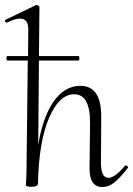

<svg xmlns="http://www.w3.org/2000/svg" viewBox="-26 -745 537 774"><path d="M478 -77Q481 -80 486.5 -76Q492 -72 490 -69Q458 -28 435 -9.5Q412 9 387 9Q335 9 335 -65L337 -248Q338 -365 273 -365Q213 -365 172 -270.5Q131 -176 127 -6Q127 8 102 8Q81 8 78 2Q78 1 79 -11Q80 -23 80.5 -41Q81 -59 81 -74L86 -501H4Q0 -501 0 -510Q0 -519 4 -519H87L88 -627Q88 -696 2 -654Q-1 -653 -3.5 -655.5Q-6 -658 -6 -661Q-6 -664 -4 -665L120 -725Q123 -726 128 -722.5Q133 -719 133 -717L131 -519H290Q294 -519 294 -510Q294 -501 290 -501H131L128 -160Q146 -272 190 -335.5Q234 -399 298 -399Q385 -399 382 -267L381 -89Q381 -28 411 -28Q437 -28 478 -77Z"/></svg>

Font: Cormorant Upright Light
Style: Regular
Weight: 300
Designer: Christian Thalmann (Catharsis Fonts)
Foundry: Catharsis Fonts
Version: Version 3.302;PS 003.302;hotconv 1.0.88;makeotf.lib2.5.64775